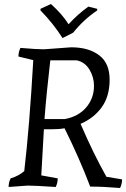

<svg xmlns="http://www.w3.org/2000/svg" viewBox="-20 -926 629 958"><path d="M589 -31Q589 -8 579 12Q495 5 430 5Q377 -135 302 -286Q276 -281 238 -281H199L186 -51L268 -36Q268 -13 258 7Q155 0 118 0L23 7Q23 -16 33 -36Q73 -48 101 -72Q127 -292 146 -626L72 -644Q72 -667 82 -687Q162 -680 199 -680L335 -690Q422 -690 474.5 -650.5Q527 -611 527 -528.5Q527 -446 488 -391.5Q449 -337 382 -308Q446 -159 511 -44ZM449 -498Q449 -541 426.5 -578.5Q404 -616 363 -625H231Q211 -453 202 -332H304Q372 -345 410.5 -390.5Q449 -436 449 -498ZM345 -763 292 -736Q245 -810 182 -874V-882L234 -906Q291 -855 322 -805Q370 -857 421 -893L465 -882V-874Q397 -828 345 -763Z"/></svg>

Font: Kotta One
Style: Regular
Weight: 400
Designer: Ania Kruk
Foundry: Ania Kruk
Version: Version 1.001